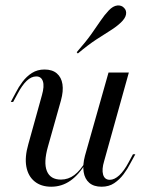

<svg xmlns="http://www.w3.org/2000/svg" viewBox="-20 -685 545 716"><path d="M171 11.3Q133.1 11.3 108.9 -8.5Q84.7 -28.2 78.2 -63.7Q71.8 -99.2 85.5 -146.8L136.3 -329.8Q146 -363.7 139.9 -381.9Q133.9 -400 115.3 -400Q96.8 -400 79.4 -383.5Q62.1 -366.9 45.2 -334.7L29 -304.8H20.2L38.7 -339.5Q49.2 -360.5 64.1 -380.2Q79 -400 99.2 -412.9Q119.4 -425.8 146 -425.8Q175 -425.8 191.9 -411.3Q208.9 -396.8 212.9 -371Q216.9 -345.2 207.3 -310.5L158.9 -138.7Q141.9 -79 154.8 -47.2Q167.7 -15.3 207.3 -15.3Q234.7 -15.3 257.3 -32.3Q279.8 -49.2 300 -83.9L300.8 -78.2Q275 -33.9 242.7 -11.3Q210.5 11.3 171 11.3ZM358.9 11.3Q329.8 11.3 312.9 -3.2Q296 -17.7 291.9 -44Q287.9 -70.2 296.8 -104L384.7 -414.5H460.5L368.5 -84.7Q358.9 -53.2 364.5 -33.9Q370.2 -14.5 389.5 -14.5Q406.5 -14.5 424.6 -31Q442.7 -47.6 459.7 -79.8L475.8 -109.7H484.7L466.1 -75.8Q455.6 -54.8 440.7 -35.1Q425.8 -15.3 406 -2Q386.3 11.3 358.9 11.3ZM270.2 -485.5 266.1 -490.3Q300 -529 320.2 -557.3Q340.3 -585.5 354.8 -607.3Q369.4 -629 385.5 -646Q401.6 -662.9 417.3 -664.5Q433.1 -666.1 442.7 -655.6Q452.4 -646 450 -631.5Q447.6 -616.9 430.6 -600.8Q414.5 -585.5 391.9 -571.4Q369.4 -557.3 339.5 -537.9Q309.7 -518.5 270.2 -485.5Z"/></svg>

Font: Playfair 144pt
Style: Italic
Weight: 400
Italic angle: -15.6°
Designer: Claus Eggers Sørensen
Foundry: Claus Eggers Sørensen
Version: Version 2.001;gftools[0.9.30]